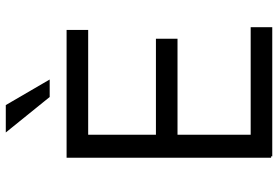

<svg xmlns="http://www.w3.org/2000/svg" viewBox="-168 -784 956 660"><g transform="rotate(-90 310.0 -454.0)"><path d="M176.8 -703.1V0H97.7V-703.1ZM506.8 -396V-321.8H102.1V-396ZM546.4 -70.3V3.9H102.5V-70.3ZM537.1 -703.1V-628.9H102.5V-703.1ZM184.6 -912.1H278.8L366.7 -761.2H306.6Z"/></g></svg>

Font: Wand UI Pro
Style: Regular
Weight: 400
Designer: Andreas Faust
Version: Version 1.003;FEAKit 1.0